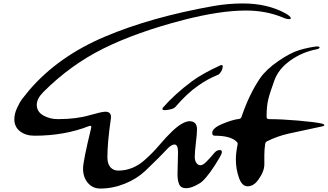

<svg xmlns="http://www.w3.org/2000/svg" viewBox="-20 -1079 1898 1112"><path d="M561 13Q517 13 489 -19.5Q461 -52 461 -103Q461 -145 508 -338Q510 -346 506.5 -349Q503 -352 496 -349Q354 -293 180 -293Q129 -293 96 -318.5Q63 -344 63 -389Q63 -419 78.5 -453Q94 -487 109.5 -507.5Q125 -528 152 -560Q319 -753 587 -866.5Q855 -980 1216 -1044Q1301 -1059 1387 -1059Q1527 -1059 1631 -1003Q1646 -995 1655 -987Q1664 -979 1664.5 -975Q1665 -971 1660.5 -969Q1656 -967 1644.5 -969Q1633 -971 1617 -978Q1521 -1018 1404 -1018Q1254 -1018 1041 -963Q771 -893 580 -798.5Q389 -704 231 -546Q193 -508 193 -472Q193 -432 230.5 -410.5Q268 -389 316 -389Q422 -389 500 -412Q570 -432 590 -432Q628 -432 622 -391Q602 -253 602 -168Q602 -131 619 -111Q636 -91 665 -91Q751 -91 821 -155V-89Q772 -43 702.5 -15Q633 13 561 13Z M997 -461Q987 -447 947 -442Q918 -438 921 -450Q921 -453 924 -456Q991 -533 1090 -607Q1152 -653 1257 -701Q1271 -706 1270 -692Q1268 -670 1251 -652Q1248 -648 1245 -647Q1179 -620 1128 -583Q1065 -540 997 -461ZM1057 11Q1028 11 1018 -11Q1008 -33 1008 -71Q1008 -94 1009.5 -130.5Q1011 -167 1011 -198Q1011 -242 991 -242Q974 -242 953 -221Q911 -175 821 -89V-155Q867 -196 903 -239Q984 -334 1031 -361Q1059 -377 1077 -377Q1121 -377 1121 -330Q1121 -305 1114.5 -252Q1108 -199 1108 -170Q1108 -149 1117.5 -135.5Q1127 -122 1141 -122Q1155 -122 1174 -141Q1201 -168 1221 -193Q1235 -210 1253 -210Q1265 -210 1265 -198Q1265 -189 1251 -165Q1195 -69 1151 -28Q1136 -15 1108 -2Q1080 11 1057 11Z M1414 0Q1381 0 1363.5 -50.5Q1346 -101 1346 -156Q1346 -192 1356 -242Q1358 -251 1351 -258Q1316 -293 1224 -293Q1209 -293 1209 -309Q1209 -337 1268 -361.5Q1327 -386 1363 -390Q1375 -391 1379 -403Q1424 -535 1487 -627Q1522 -677 1591.5 -725Q1661 -773 1714 -789Q1764 -804 1813 -810Q1823 -811 1828 -808Q1833 -805 1829.5 -800.5Q1826 -796 1816 -794Q1731 -778 1662 -729Q1593 -680 1569 -613Q1542 -539 1533 -500.5Q1524 -462 1524 -403Q1524 -389 1538 -389Q1610 -389 1708.5 -380.5Q1807 -372 1845 -363Q1858 -360 1858 -354.5Q1858 -349 1846 -347Q1750 -327 1651 -305Q1588 -291 1525 -260Q1518 -256 1516 -247Q1511 -212 1511 -183V-127Q1511 -86 1476 -38Q1449 0 1414 0Z"/></svg>

Font: Joscelyn
Style: Regular
Weight: 400
Designer: Peter S. Baker
Version: Version 1.012